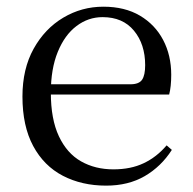

<svg xmlns="http://www.w3.org/2000/svg" viewBox="-20 -551 587 585"><path d="M303.3 14.6Q229.5 14.6 171.6 -15.4Q113.7 -45.5 81.1 -106.2Q48.4 -167 48.4 -256.8Q48.4 -341.1 82.5 -402.5Q116.6 -463.8 172.8 -497.2Q229 -530.6 294.9 -530.6Q360.2 -530.6 406.4 -503.3Q452.6 -475.9 477.1 -429.2Q501.7 -382.4 501.7 -323.2Q501.7 -286.8 495.4 -262.9H86.6V-294.2H377.3Q403.6 -294.2 413 -308.2Q422.3 -322.1 422.3 -352.3Q422.3 -416.2 388.2 -457.5Q354.2 -498.8 292.6 -498.8Q248.8 -498.8 213 -471.6Q177.1 -444.5 156 -392.8Q134.9 -341.2 134.9 -268.7Q134.9 -188 159.4 -135.9Q183.9 -83.8 226.9 -59.4Q270 -35 325.5 -35Q378.5 -35 417.8 -53.7Q457.2 -72.3 487.7 -108.1L503.6 -94.3Q471 -43.5 421 -14.4Q371 14.6 303.3 14.6Z"/></svg>

Font: Early Summer Mincho VF
Style: Regular
Weight: 250
Designer: GuiWonder
Version: Version 1.002